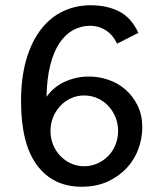

<svg xmlns="http://www.w3.org/2000/svg" viewBox="-20 -695 610 730"><path d="M323 -597Q288 -597 258 -580.5Q228 -564 206 -531Q184 -498 171 -447Q158 -396 157 -327Q186 -367 229 -385.5Q272 -404 318 -404Q356 -404 392.5 -391.5Q429 -379 457.5 -354Q486 -329 503.5 -293Q521 -257 521 -211Q521 -170 506.5 -129.5Q492 -89 462.5 -57Q433 -25 390 -5Q347 15 290 15Q182 15 121 -66.5Q60 -148 60 -310Q60 -400 80 -468.5Q100 -537 135.5 -583Q171 -629 219.5 -652Q268 -675 324 -675Q388 -675 434 -651Q480 -627 506 -570L425 -529Q409 -563 382 -580Q355 -597 323 -597ZM172 -197Q172 -169 182 -144.5Q192 -120 209.5 -102Q227 -84 250 -73.5Q273 -63 300 -63Q327 -63 350.5 -73.5Q374 -84 391.5 -102Q409 -120 419 -144.5Q429 -169 429 -197Q429 -225 419 -249.5Q409 -274 391.5 -292.5Q374 -311 350.5 -321.5Q327 -332 300 -332Q273 -332 250 -321.5Q227 -311 209.5 -292.5Q192 -274 182 -249.5Q172 -225 172 -197Z"/></svg>

Font: Orienta
Style: Regular
Weight: 400
Designer: Eduardo Rodriguez Tunni
Foundry: Eduardo Rodriguez Tunni
Version: Version 1.001